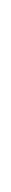

<svg xmlns="http://www.w3.org/2000/svg" viewBox="314 -418 40 707"><g transform="rotate(90 333.5 -64.0)"><path d="M4 -64Z"/></g></svg>

Font: CiSf OpenHand
Style: BdExt
Weight: 400
Foundry: Cannot Into Space Fonts
Version: Version 0.7892